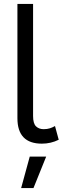

<svg xmlns="http://www.w3.org/2000/svg" viewBox="-20 -724 320 981"><path d="M149 -704V-131Q149 -93 164 -78.5Q179 -64 203 -64Q221 -64 235 -68.5Q249 -73 261 -80L280 -10Q240 10 194 10Q69 10 69 -120V-704ZM216 76 151 237H88L132 76Z"/></svg>

Font: Prodigy Sans
Style: Regular
Weight: 400
Designer: Wei Huang
Foundry: Wei Huang
Version: Version 1.003; ttfautohint (v1.8.3)